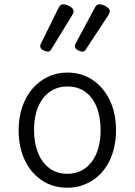

<svg xmlns="http://www.w3.org/2000/svg" viewBox="-20 -858 629 897"><path d="M295 19Q227 19 175.5 -15.5Q124 -50 95.5 -110.5Q67 -171 67 -250Q67 -309 84 -358.5Q101 -408 131.5 -443.5Q162 -479 203.5 -499Q245 -519 295 -519Q361 -519 412.5 -484.5Q464 -450 493 -389.5Q522 -329 522 -250Q522 -203 511.5 -161.5Q501 -120 481 -87Q461 -54 433 -30.5Q405 -7 370 6Q335 19 295 19ZM295 -46Q331 -46 359.5 -60.5Q388 -75 408.5 -102Q429 -129 439.5 -166.5Q450 -204 450 -250Q450 -312 431.5 -358Q413 -404 378.5 -429Q344 -454 295 -454Q259 -454 230 -439.5Q201 -425 180.5 -398Q160 -371 149.5 -334Q139 -297 139 -250Q139 -189 158 -143Q177 -97 211.5 -71.5Q246 -46 295 -46ZM204 -617Q194 -617 181 -624Q168 -631 168 -642Q168 -644 168.5 -647.5Q169 -651 172 -656L254 -822Q258 -829 262.5 -833.5Q267 -838 276 -838Q285 -838 296 -833.5Q307 -829 315.5 -821.5Q324 -814 324 -805Q324 -802 322.5 -798Q321 -794 317 -787L221 -630Q217 -623 213.5 -620Q210 -617 204 -617ZM366 -617Q355 -617 342.5 -624Q330 -631 330 -642Q330 -644 330.5 -647.5Q331 -651 334 -656L423 -822Q427 -829 431.5 -833.5Q436 -838 444 -838Q453 -838 464.5 -833.5Q476 -829 484.5 -821.5Q493 -814 493 -805Q493 -802 491.5 -798Q490 -794 486 -787L383 -630Q379 -623 375 -620Q371 -617 366 -617Z"/></svg>

Font: Playwrite CL Light
Style: Regular
Weight: 300
Designer: Veronika Burian, José Scaglione
Foundry: TypeTogether
Version: Version 1.002